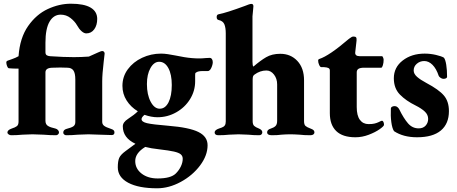

<svg xmlns="http://www.w3.org/2000/svg" viewBox="-20 -726 2466 1035"><path d="M20 -12Q20 -25 43 -33Q62 -39 71 -46Q80 -53 80 -71V-356Q49 -356 28 -358Q22 -359 18 -370Q14 -381 14 -390Q14 -397 24 -400Q29 -402 46.5 -408Q64 -414 80 -423Q87 -522 131.5 -585.5Q176 -649 238 -677.5Q300 -706 362 -706Q433 -706 468.5 -685Q504 -664 504 -624Q504 -590 488 -568Q472 -546 445 -546Q433 -546 419.5 -558Q406 -570 395 -590Q383 -611 360 -629Q337 -647 307 -647Q269 -647 247 -609Q225 -571 225 -496V-445Q225 -433 231.5 -428.5Q238 -424 250 -423Q325 -418 378 -418Q417 -418 459 -421L508 -443Q526 -451 530 -451Q537 -451 540.5 -447Q544 -443 544 -437L539 -393Q531 -325 531 -288V-69Q531 -56 541 -48Q551 -40 579 -31Q588 -28 592.5 -24Q597 -20 597 -12Q597 2 582 2Q563 2 517 0Q473 -2 457 -2Q440 -2 400 0Q369 3 337 3Q331 3 326 -1Q321 -5 321 -11Q321 -26 338 -31Q366 -38 376 -45.5Q386 -53 386 -68V-297Q386 -332 375.5 -346.5Q365 -361 343 -361L305 -362L265 -361Q225 -361 225 -336V-75Q225 -56 238 -47.5Q251 -39 279 -33Q287 -31 292.5 -25Q298 -19 298 -12Q298 -6 293 -1.5Q288 3 282 3Q249 3 214 0Q172 -2 155 -2Q139 -2 101 0Q71 3 40 3Q33 3 26.5 -1.5Q20 -6 20 -12Z M1127 -390Q1127 -382 1123 -370Q1119 -358 1113 -350Q1107 -343 1100 -343H1073Q1047 -343 1037 -335Q1036 -334 1034 -333Q1032 -332 1032 -320.5Q1032 -309 1032 -288Q1032 -236 1004.5 -191.5Q977 -147 930 -120.5Q883 -94 829 -94Q796 -94 759 -107Q743 -94 743 -84Q743 -69 772.5 -62Q802 -55 888 -48Q1000 -39 1049.5 -14.5Q1099 10 1099 57Q1099 112 1058.5 166Q1018 220 954.5 254.5Q891 289 827 289Q727 289 671 259Q615 229 615 176Q615 143 622.5 125.5Q630 108 656 89L710 49Q642 17 642 -45Q642 -67 670 -85Q704 -107 723 -126Q685 -149 662.5 -184.5Q640 -220 640 -263Q640 -313 669 -352.5Q698 -392 746 -414.5Q794 -437 848 -437Q865 -437 885 -434Q905 -431 925 -427L973 -418Q1015 -411 1055 -411Q1069 -411 1089 -413L1110 -414Q1118 -414 1122.5 -407.5Q1127 -401 1127 -390ZM906 -268Q906 -325 887.5 -359Q869 -393 838 -393Q810 -393 791 -359Q772 -325 772 -273Q772 -216 792 -178Q812 -140 841 -140Q871 -140 888.5 -174.5Q906 -209 906 -268ZM839 79Q793 74 763 66Q709 99 709 142Q709 183 743 209.5Q777 236 830 236Q901 236 928 209Q945 192 955 171Q965 150 965 130Q965 115 954.5 106Q944 97 917.5 91Q891 85 839 79Z M1137 -12Q1137 -25 1160 -33Q1163 -34 1174.5 -38Q1186 -42 1191.5 -49.5Q1197 -57 1197 -71V-546Q1197 -577 1189.5 -595Q1182 -613 1159 -618Q1148 -620 1148 -634Q1148 -647 1158 -649Q1200 -657 1300 -694L1321 -702Q1330 -705 1335 -705Q1346 -705 1346 -692L1344 -669L1341 -638V-394Q1341 -371 1346 -367Q1383 -399 1414.5 -417.5Q1446 -436 1491 -436Q1547 -436 1583 -397.5Q1619 -359 1619 -293V-73Q1619 -54 1627 -47Q1635 -40 1654 -33Q1665 -29 1670 -24.5Q1675 -20 1675 -12Q1675 -6 1669.5 -1.5Q1664 3 1653 3Q1619 3 1595 0Q1565 -2 1545 -2Q1523 -2 1497 0Q1478 3 1445 3Q1420 3 1420 -13Q1420 -27 1440 -33Q1456 -38 1465 -46.5Q1474 -55 1474 -75V-271Q1474 -302 1457 -324Q1440 -346 1416 -346Q1382 -346 1352 -324Q1346 -320 1344 -314Q1342 -308 1342 -296V-73Q1342 -55 1350 -47.5Q1358 -40 1374 -34Q1394 -26 1394 -13Q1394 -6 1389.5 -1.5Q1385 3 1377 3Q1347 3 1318 0Q1282 -2 1266 -2Q1249 -2 1215 0Q1188 3 1157 3Q1147 3 1142 -1Q1137 -5 1137 -12Z M1758 -116V-346Q1758 -355 1751 -359Q1744 -363 1727 -364H1712Q1706 -364 1700.5 -376Q1695 -388 1695 -399Q1695 -406 1701 -408Q1754 -425 1859 -515Q1861 -516 1866.5 -520.5Q1872 -525 1876.5 -527Q1881 -529 1886 -529Q1896 -529 1899.5 -524.5Q1903 -520 1902 -507L1895 -445Q1892 -423 1920 -423H2040Q2042 -423 2045 -416Q2048 -409 2048 -404Q2048 -388 2044 -374.5Q2040 -361 2035 -361H1943Q1922 -361 1912.5 -355Q1903 -349 1903 -336V-149Q1903 -103 1920 -80Q1937 -57 1967 -57Q1987 -57 1999 -60Q2011 -63 2019.5 -67Q2028 -71 2032 -73Q2036 -75 2039 -75Q2044 -75 2047 -68.5Q2050 -62 2050 -53Q2050 -46 2026.5 -29.5Q2003 -13 1967.5 0.5Q1932 14 1896 14Q1827 14 1792.5 -19.5Q1758 -53 1758 -116Z M2104 -19Q2094 -34 2089.5 -67.5Q2085 -101 2087 -141Q2087 -147 2093 -150.5Q2099 -154 2108 -154Q2116 -154 2122.5 -148.5Q2129 -143 2132 -137Q2156 -88 2179.5 -61Q2203 -34 2237 -34Q2261 -34 2274.5 -49Q2288 -64 2288 -85Q2288 -108 2269.5 -125Q2251 -142 2221 -157Q2168 -183 2135.5 -216.5Q2103 -250 2103 -304Q2103 -363 2151 -400Q2199 -437 2269 -437Q2300 -437 2330 -430Q2360 -423 2373 -415Q2381 -405 2385.5 -377Q2390 -349 2390 -312Q2390 -307 2384.5 -304Q2379 -301 2370 -301Q2363 -301 2355 -306.5Q2347 -312 2345 -317Q2332 -356 2311.5 -376.5Q2291 -397 2267 -397Q2244 -397 2227 -382.5Q2210 -368 2210 -346Q2210 -328 2228 -312Q2246 -296 2278 -279Q2346 -243 2373 -211Q2400 -179 2400 -127Q2400 -59 2356.5 -22.5Q2313 14 2228 14Q2154 14 2104 -19Z"/></svg>

Font: EB Garamond ExtraBold
Style: Regular
Weight: 800
Designer: Georg Duffner and Octavio Pardo
Foundry: Georg Duffner
Version: Version 1.000